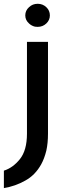

<svg xmlns="http://www.w3.org/2000/svg" viewBox="-70 -757 340 999"><path d="M179.7 -61.5Q179.7 -181.6 179.7 -539.1Q166 -539.1 126 -539.1Q112.3 -539.1 70.3 -539.1Q70.3 -419.9 70.3 -61.5Q70.3 25.4 33.2 71.3Q-2.9 116.2 -49.8 130.9Q-49.8 161.1 -49.8 221.7Q9.8 211.9 61.5 182.6Q113.3 154.3 144.5 97.7Q161.1 67.4 170.9 27.3Q179.7 -11.7 179.7 -61.5ZM189.5 -676.8Q189.5 -702.1 170.9 -719.7Q152.3 -737.3 126 -737.3Q99.6 -737.3 81.1 -719.7Q61.5 -702.1 61.5 -676.8Q61.5 -652.3 81.1 -634.8Q94.7 -622.1 112.3 -618.2Q119.1 -617.2 126 -617.2Q152.3 -617.2 170.9 -634.8Q189.5 -652.3 189.5 -676.8Z"/></svg>

Font: DaxlinePro-Medium
Style: Medium
Weight: 400
Designer: Hans Reichel
Version: Version 7.502; 2006